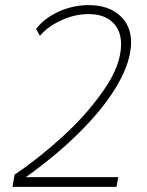

<svg xmlns="http://www.w3.org/2000/svg" viewBox="-20 -730 575 750"><path d="M37 -48Q126 -107 222.5 -194.5Q319 -282 386 -379Q453 -476 453 -557Q453 -612 419.5 -643.5Q386 -675 326 -675Q272 -675 219 -650.5Q166 -626 136 -590L121 -617Q153 -659 209 -684.5Q265 -710 327 -710Q402 -710 447 -670.5Q492 -631 492 -565Q492 -493 442.5 -405Q393 -317 300 -222.5Q207 -128 81 -38H442L435 0H29Z"/></svg>

Font: Sarabun Thin
Style: Italic
Weight: 250
Italic angle: -10°
Designer: Suppakit Chalermlarp | Katatrad Co.,Ltd.
Foundry: Cadson Demak Co.,Ltd.
Version: Version 1.000; ttfautohint (v1.6)